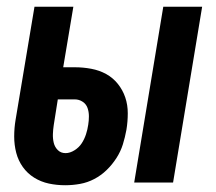

<svg xmlns="http://www.w3.org/2000/svg" viewBox="-20 -540 640 568"><path d="M377 0 463 -520H578L492 0ZM173 8Q148 8 124.5 3Q101 -2 81 -14.5Q61 -27 47.5 -46Q34 -65 28 -88Q22 -111 22 -136Q22 -161 26 -185L82 -520H197L167 -341H202Q226 -341 250 -336.5Q274 -332 294 -321Q314 -310 328.5 -292Q343 -274 350.5 -252Q358 -230 358 -205Q358 -180 354 -156Q350 -134 343.5 -113Q337 -92 324.5 -72.5Q312 -53 295.5 -37Q279 -21 259 -10.5Q239 0 217 4Q195 8 173 8ZM174 -87Q187 -87 200.5 -95.5Q214 -104 222 -116.5Q230 -129 234.5 -143Q239 -157 241 -171Q243 -183 243 -196Q243 -209 239 -220.5Q235 -232 224.5 -239Q214 -246 201 -246H151L139 -170Q137 -157 136.5 -143.5Q136 -130 139 -117.5Q142 -105 151 -96Q160 -87 174 -87Z"/></svg>

Font: Iosevka Extrabold Extended
Style: Italic
Weight: 800
Width: 7
Italic angle: -9°
Monospace: yes
Designer: Belleve Invis
Foundry: Belleve Invis
Version: Version 32.5.0; ttfautohint (v1.8.4)